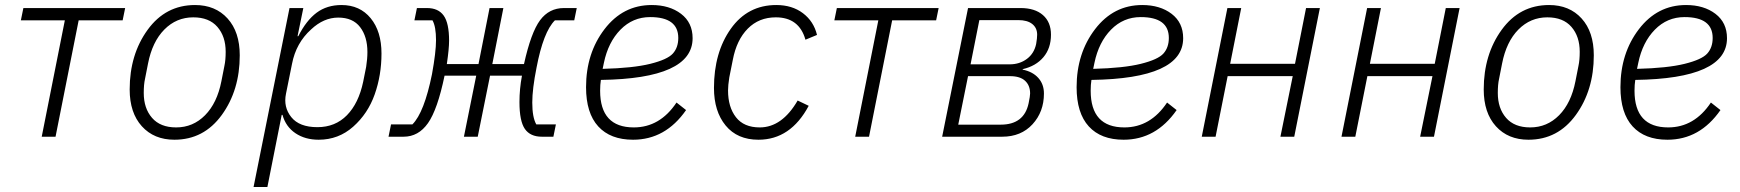

<svg xmlns="http://www.w3.org/2000/svg" viewBox="-20 -544 6923 764"><path d="M146 0 238 -463H63L73 -512H478L468 -463H293L201 0Z M674 12Q593 12 544.5 -41.5Q496 -95 496 -188Q496 -327 567.5 -425.5Q639 -524 756 -524Q837 -524 885.5 -470.5Q934 -417 934 -324Q934 -185 862.5 -86.5Q791 12 674 12ZM681 -37Q748 -37 796 -85.5Q844 -134 861 -221L873 -282Q878 -305 878 -338Q878 -399 845 -437Q812 -475 749 -475Q682 -475 634 -426.5Q586 -378 569 -291L557 -230Q552 -208 552 -174Q552 -113 585 -75Q618 -37 681 -37Z M989 200 1132 -512H1187L1164 -400H1167Q1199 -463 1240 -493.5Q1281 -524 1339 -524Q1412 -524 1455 -471.5Q1498 -419 1498 -331Q1498 -245 1471 -168.5Q1444 -92 1385.5 -40Q1327 12 1248 12Q1194 12 1155.5 -14Q1117 -40 1104 -87H1101L1044 200ZM1243 -38Q1314 -38 1360.5 -85.5Q1407 -133 1425 -218L1437 -278Q1442 -310 1442 -337Q1442 -398 1413 -436Q1384 -474 1326 -474Q1268 -474 1218 -427Q1158 -373 1142 -290L1118 -171Q1107 -118 1139 -78Q1171 -38 1243 -38Z M1526 0 1536 -49H1621Q1668 -96 1699 -249Q1715 -337 1715 -384Q1715 -438 1701 -463H1629L1639 -512H1679Q1724 -512 1745.5 -482Q1767 -452 1767 -382Q1767 -350 1758 -289H1884L1928 -512H1983L1939 -289H2065Q2093 -415 2129 -463.5Q2165 -512 2224 -512H2275L2265 -463H2188Q2142 -417 2115 -275Q2098 -190 2098 -136Q2098 -77 2114 -49H2192L2182 0H2136Q2090 0 2068.5 -31Q2047 -62 2047 -138Q2047 -190 2057 -243H1930L1881 0H1826L1875 -243H1749Q1721 -108 1683 -54Q1645 0 1586 0Z M2499 12Q2409 12 2360.5 -41Q2312 -94 2312 -197Q2312 -332 2385.5 -428Q2459 -524 2573 -524Q2644 -524 2690 -489Q2736 -454 2736 -392Q2736 -231 2371 -226Q2368 -207 2368 -183Q2368 -37 2502 -37Q2606 -37 2672 -136L2710 -106Q2628 12 2499 12ZM2567 -476Q2498 -476 2449 -426Q2400 -376 2383 -294L2378 -270Q2499 -273 2567.5 -290Q2636 -307 2657.5 -331Q2679 -355 2679 -393Q2679 -476 2567 -476Z M2998 12Q2914 12 2867.5 -44.5Q2821 -101 2821 -194Q2821 -335 2888 -429.5Q2955 -524 3069 -524Q3132 -524 3175 -491.5Q3218 -459 3231 -405L3185 -386Q3160 -475 3067 -475Q3000 -475 2955.5 -430Q2911 -385 2896 -306L2882 -236Q2877 -204 2877 -184Q2877 -118 2908.5 -77.5Q2940 -37 3003 -37Q3092 -37 3154 -144L3198 -123Q3126 12 2998 12Z M3383 0 3475 -463H3300L3310 -512H3715L3705 -463H3530L3438 0Z M3729 0 3832 -512H4041Q4098 -512 4130 -484Q4162 -456 4162 -406Q4162 -352 4132 -316.5Q4102 -281 4050 -269L4049 -267Q4089 -259 4111.5 -234Q4134 -209 4134 -172Q4134 -99 4088.5 -49.5Q4043 0 3968 0ZM3793 -48H3962Q4055 -48 4073 -133Q4079 -162 4079 -172Q4079 -204 4059 -222.5Q4039 -241 3999 -241H3832ZM3842 -288H3998Q4037 -288 4066 -309.5Q4095 -331 4103 -369Q4107 -392 4107 -406Q4107 -433 4087.5 -448.5Q4068 -464 4032 -464H3877Z M4451 12Q4361 12 4312.5 -41Q4264 -94 4264 -197Q4264 -332 4337.5 -428Q4411 -524 4525 -524Q4596 -524 4642 -489Q4688 -454 4688 -392Q4688 -231 4323 -226Q4320 -207 4320 -183Q4320 -37 4454 -37Q4558 -37 4624 -136L4662 -106Q4580 12 4451 12ZM4519 -476Q4450 -476 4401 -426Q4352 -376 4335 -294L4330 -270Q4451 -273 4519.5 -290Q4588 -307 4609.5 -331Q4631 -355 4631 -393Q4631 -476 4519 -476Z M4762 0 4864 -512H4919L4875 -290H5133L5177 -512H5232L5130 0H5075L5124 -241H4865L4817 0Z M5318 0 5420 -512H5475L5431 -290H5689L5733 -512H5788L5686 0H5631L5680 -241H5421L5373 0Z M6062 12Q5981 12 5932.5 -41.5Q5884 -95 5884 -188Q5884 -327 5955.5 -425.5Q6027 -524 6144 -524Q6225 -524 6273.5 -470.5Q6322 -417 6322 -324Q6322 -185 6250.5 -86.5Q6179 12 6062 12ZM6069 -37Q6136 -37 6184 -85.5Q6232 -134 6249 -221L6261 -282Q6266 -305 6266 -338Q6266 -399 6233 -437Q6200 -475 6137 -475Q6070 -475 6022 -426.5Q5974 -378 5957 -291L5945 -230Q5940 -208 5940 -174Q5940 -113 5973 -75Q6006 -37 6069 -37Z M6615 12Q6525 12 6476.5 -41Q6428 -94 6428 -197Q6428 -332 6501.5 -428Q6575 -524 6689 -524Q6760 -524 6806 -489Q6852 -454 6852 -392Q6852 -231 6487 -226Q6484 -207 6484 -183Q6484 -37 6618 -37Q6722 -37 6788 -136L6826 -106Q6744 12 6615 12ZM6683 -476Q6614 -476 6565 -426Q6516 -376 6499 -294L6494 -270Q6615 -273 6683.5 -290Q6752 -307 6773.5 -331Q6795 -355 6795 -393Q6795 -476 6683 -476Z"/></svg>

Font: IBM Plex Sans Light
Style: Italic
Weight: 300
Italic angle: -11.31°
Designer: Mike Abbink, Paul van der Laan, Pieter van Rosmalen
Foundry: Bold Monday
Version: Version 3.0